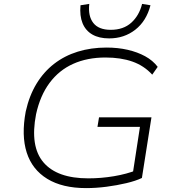

<svg xmlns="http://www.w3.org/2000/svg" viewBox="-20 -957 897 985"><path d="M422 8Q300 8 222.5 -39.5Q145 -87 117 -174.5Q89 -262 112 -385Q130 -466 167 -527Q204 -588 257.5 -629.5Q311 -671 379 -692Q447 -713 526 -713Q585 -713 635 -701.5Q685 -690 724.5 -668.5Q764 -647 789 -614L761 -574Q719 -620 659.5 -641Q600 -662 521 -662Q428 -662 355.5 -629.5Q283 -597 234.5 -532Q186 -467 165 -371Q133 -206 203 -124Q273 -42 433 -42Q499 -42 564.5 -53Q630 -64 683 -85L658 -46L698 -306H480L488 -355H757L708 -44Q677 -29 628.5 -17.5Q580 -6 526.5 1Q473 8 422 8ZM540 -760Q488 -760 453.5 -780Q419 -800 403.5 -838Q388 -876 393 -930L438 -937Q431 -875 458.5 -839.5Q486 -804 548 -804Q613 -804 653.5 -840.5Q694 -877 709 -937L752 -930Q731 -849 674 -804.5Q617 -760 540 -760Z"/></svg>

Font: Nunito Sans 7pt SemiExpanded ExtraLight
Style: Italic
Weight: 250
Width: 6
Italic angle: -9°
Designer: Vernon Adams
Foundry: Vernon Adams
Version: Version 3.101;gftools[0.9.27]